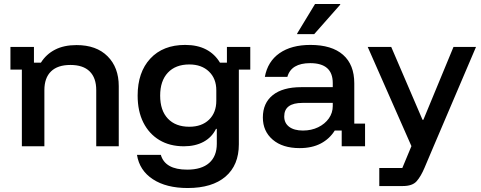

<svg xmlns="http://www.w3.org/2000/svg" viewBox="-20 -736 2420 966"><path d="M90 0V-385.8H32.5V-500H150.8V-420.8H185.8Q212.5 -463.3 257.1 -486.2Q301.7 -509.2 365 -509.2Q465 -509.2 521.2 -452.9Q577.5 -396.7 577.5 -302.5V0H464.2V-282.5Q464.2 -344.2 431.2 -376.7Q398.3 -409.2 334.2 -409.2Q270 -409.2 236.7 -376.7Q203.3 -344.2 203.3 -282.5V0Z M924.2 210Q816.7 210 749.2 165.8Q681.7 121.7 669.2 43.3H789.2Q810.8 117.5 921.7 117.5Q994.2 117.5 1032.5 83.8Q1070.8 50 1070.8 -12.5V-87.5H1066.7Q1045.8 -45 1004.2 -22.5Q962.5 0 905 0Q834.2 0 782.1 -31.2Q730 -62.5 701.2 -119.6Q672.5 -176.7 672.5 -255Q672.5 -372.5 736.2 -441.2Q800 -510 911.7 -510Q973.3 -510 1017.1 -487.1Q1060.8 -464.2 1086.7 -420.8H1121.7V-500H1239.2V-385.8H1181.7V-10Q1181.7 95 1114.6 152.5Q1047.5 210 924.2 210ZM932.5 -98.3Q995 -98.3 1031.7 -133.8Q1068.3 -169.2 1068.3 -229.2V-281.7Q1068.3 -340.8 1031.2 -376.2Q994.2 -411.7 932.5 -411.7Q863.3 -411.7 824.6 -370.4Q785.8 -329.2 785.8 -255Q785.8 -180 824.6 -139.2Q863.3 -98.3 932.5 -98.3Z M1487.5 9.2Q1401.7 9.2 1352.1 -33.3Q1302.5 -75.8 1302.5 -145Q1302.5 -217.5 1352.5 -257.5Q1402.5 -297.5 1495.8 -297.5H1654.2V-318.3Q1654.2 -418.3 1540.8 -418.3Q1445 -418.3 1425.8 -349.2H1312.5Q1326.7 -426.7 1386.2 -468.3Q1445.8 -510 1541.7 -510Q1649.2 -510 1705.8 -460.4Q1762.5 -410.8 1762.5 -316.7V-114.2H1816.7V0H1699.2V-79.2H1664.2Q1638.3 -37.5 1594.2 -14.2Q1550 9.2 1487.5 9.2ZM1504.2 -79.2Q1546.7 -79.2 1580.8 -95.8Q1615 -112.5 1634.6 -140.4Q1654.2 -168.3 1654.2 -202.5V-218.3H1501.7Q1410 -218.3 1410 -150Q1410 -116.7 1435 -97.9Q1460 -79.2 1504.2 -79.2ZM1475 -564.2V-567.5L1565 -715.8H1691.7V-712.5L1560.8 -564.2Z M1888.3 200V109.2H2004.2L2050 -0.8L1830 -500H1948.3L2105.8 -133.3H2110L2261.7 -500H2375L2161.7 0L2115.8 108.3Q2097.5 151.7 2076.2 175.8Q2055 200 2006.7 200Z"/></svg>

Font: Funnel Display Light Medium
Style: Regular
Weight: 500
Version: Version 1.000